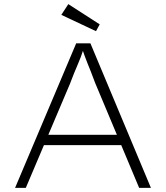

<svg xmlns="http://www.w3.org/2000/svg" viewBox="-20 -910 804 930"><path d="M53 0 349 -700H418L711 0H654L441 -508Q428 -543 419.5 -564.5Q411 -586 404 -603Q397 -620 390 -639.5Q383 -659 373 -688H389Q379 -654 371 -633Q363 -612 355.5 -595Q348 -578 339.5 -557Q331 -536 318 -502L105 0ZM172 -207 193 -257H574L590 -207ZM445 -759 277 -838 311 -890 463 -792Z"/></svg>

Font: Lexend Exa ExtraLight
Style: Regular
Weight: 250
Designer: Bonnie Shaver-Troup, Thomas Jockin
Foundry: Lexend
Version: Version 1.007